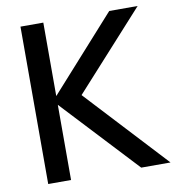

<svg xmlns="http://www.w3.org/2000/svg" viewBox="-81 -792 792 865"><g transform="rotate(-10 315.0 -360.0)"><path d="M174.5 0V-344L495.5 0H629.5L287.5 -368.5L606 -720H476L174.5 -384V-720H70V0Z"/></g></svg>

Font: Manrope SemiBold
Style: Regular
Weight: 600
Designer: Mikhail Sharanda
Foundry: Mikhail Sharanda
Version: Version 4.505